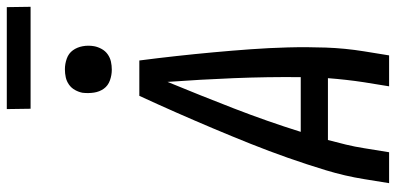

<svg xmlns="http://www.w3.org/2000/svg" viewBox="-320 -845 1165 565"><g transform="rotate(-90 262.5 -562.5)"><path d="M6 0 18 -74Q27 -130 44 -186Q61 -242 80.5 -297.5Q100 -353 122 -408Q144 -463 167 -517.5Q190 -572 214 -626.5Q238 -681 263 -735H367Q374 -681 380 -626.5Q386 -572 391 -517.5Q396 -463 400 -408Q404 -353 405.5 -297.5Q407 -242 405 -186Q403 -130 394 -74L382 0H291L303 -74Q307 -100 310 -127Q313 -154 315 -180H133Q126 -154 119.5 -127Q113 -100 109 -74L97 0ZM157 -260H318Q319 -359 315 -457Q311 -555 304 -652Q264 -555 226 -457Q188 -359 157 -260ZM340 -816Q324 -816 308.5 -821.5Q293 -827 284 -839.5Q275 -852 272.5 -868.5Q270 -885 272 -902Q274 -913 280 -924Q286 -935 296 -942Q306 -949 317.5 -951.5Q329 -954 341 -954Q357 -954 372.5 -948.5Q388 -943 397 -930.5Q406 -918 409 -901.5Q412 -885 409 -868Q407 -857 401 -846Q395 -835 385 -828Q375 -821 363.5 -818.5Q352 -816 340 -816ZM225 -1055 224 -1125H524L525 -1055Z"/></g></svg>

Font: Iosevka Term Curly Medium
Style: Italic
Weight: 500
Italic angle: -9°
Designer: Belleve Invis
Foundry: Belleve Invis
Version: Version 32.3.0